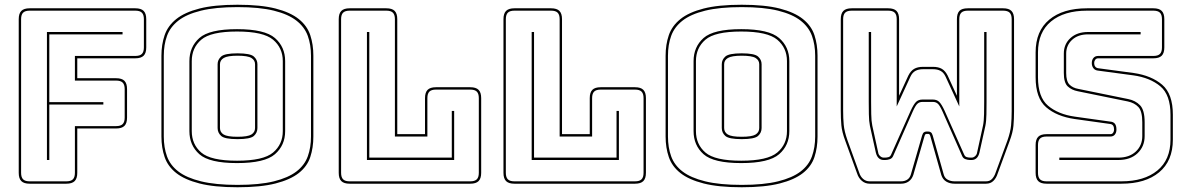

<svg xmlns="http://www.w3.org/2000/svg" viewBox="-20 -765 4998 810"><path d="M105 10Q81 10 70 -1Q59 -12 59 -36V-684Q59 -708 70 -719Q81 -730 105 -730H551Q575 -730 586 -719Q597 -708 597 -684V-565Q597 -541 586 -530Q575 -519 551 -519H306V-435H470Q494 -435 505 -424Q516 -413 516 -389V-269Q516 -245 505 -234Q494 -223 470 -223H306V-36Q306 -12 295 -1Q284 10 260 10ZM260 0Q279 0 287.5 -8.5Q296 -17 296 -36V-233H470Q489 -233 497.5 -241.5Q506 -250 506 -269V-389Q506 -408 497.5 -416.5Q489 -425 470 -425H296V-529H551Q570 -529 578.5 -537.5Q587 -546 587 -565V-684Q587 -703 578.5 -711.5Q570 -720 551 -720H105Q86 -720 77.5 -711.5Q69 -703 69 -684V-36Q69 -17 77.5 -8.5Q86 0 105 0ZM178 -90V-630H497V-620H188V-334H416V-324H188V-90Z M1302 -530V-189Q1302 -142 1289 -102.5Q1276 -63 1240.5 -35Q1205 -7 1142.5 9Q1080 25 982 25Q884 25 821.5 9Q759 -7 723.5 -35Q688 -63 674.5 -102.5Q661 -142 661 -189V-530Q661 -577 674.5 -616.5Q688 -656 723.5 -684.5Q759 -713 821.5 -729Q884 -745 982 -745Q1080 -745 1142.5 -729Q1205 -713 1240.5 -684.5Q1276 -656 1289 -616.5Q1302 -577 1302 -530ZM1292 -189V-530Q1292 -576 1278.5 -613.5Q1265 -651 1230.5 -678Q1196 -705 1135.5 -720Q1075 -735 982 -735Q889 -735 828 -720Q767 -705 732.5 -678Q698 -651 684.5 -613.5Q671 -576 671 -530V-189Q671 -143 684.5 -105.5Q698 -68 732.5 -41.5Q767 -15 828 0Q889 15 982 15Q1075 15 1135.5 0Q1196 -15 1230.5 -41.5Q1265 -68 1278.5 -105.5Q1292 -143 1292 -189ZM1183 -212Q1183 -152 1140 -114.5Q1097 -77 980 -77Q863 -77 821 -114.5Q779 -152 779 -212V-507Q779 -567 821 -604.5Q863 -642 980 -642Q1097 -642 1140 -604.5Q1183 -567 1183 -507ZM789 -212Q789 -156 829 -121.5Q869 -87 980 -87Q1091 -87 1132 -121.5Q1173 -156 1173 -212V-507Q1173 -563 1132 -597.5Q1091 -632 980 -632Q869 -632 829 -597.5Q789 -563 789 -507ZM898 -225V-494Q898 -513 913 -526.5Q928 -540 982 -540Q1036 -540 1051 -526.5Q1066 -513 1066 -494V-225Q1066 -205 1051 -191.5Q1036 -178 982 -178Q928 -178 913 -191.5Q898 -205 898 -225ZM908 -494V-225Q908 -207 923.5 -197.5Q939 -188 982 -188Q1025 -188 1040.5 -197.5Q1056 -207 1056 -225V-494Q1056 -511 1040.5 -520.5Q1025 -530 982 -530Q940 -530 924 -520.5Q908 -511 908 -494Z M1455 10Q1431 10 1420 -1Q1409 -12 1409 -36V-684Q1409 -708 1420 -719Q1431 -730 1455 -730H1610Q1634 -730 1645 -719Q1656 -708 1656 -684V-199H1773V-351Q1773 -375 1784 -386Q1795 -397 1819 -397H1964Q1988 -397 1999 -386Q2010 -375 2010 -351V-36Q2010 -12 1999 -1Q1988 10 1964 10ZM1964 0Q1983 0 1991.5 -8.5Q2000 -17 2000 -36V-351Q2000 -370 1991.5 -378.5Q1983 -387 1964 -387H1819Q1800 -387 1791.5 -378.5Q1783 -370 1783 -351V-189H1646V-684Q1646 -703 1637.5 -711.5Q1629 -720 1610 -720H1455Q1436 -720 1427.5 -711.5Q1419 -703 1419 -684V-36Q1419 -17 1427.5 -8.5Q1436 0 1455 0ZM1528 -90V-630H1538V-100H1886V-297H1896V-90Z M2150 10Q2126 10 2115 -1Q2104 -12 2104 -36V-684Q2104 -708 2115 -719Q2126 -730 2150 -730H2305Q2329 -730 2340 -719Q2351 -708 2351 -684V-199H2468V-351Q2468 -375 2479 -386Q2490 -397 2514 -397H2659Q2683 -397 2694 -386Q2705 -375 2705 -351V-36Q2705 -12 2694 -1Q2683 10 2659 10ZM2659 0Q2678 0 2686.5 -8.5Q2695 -17 2695 -36V-351Q2695 -370 2686.5 -378.5Q2678 -387 2659 -387H2514Q2495 -387 2486.5 -378.5Q2478 -370 2478 -351V-189H2341V-684Q2341 -703 2332.5 -711.5Q2324 -720 2305 -720H2150Q2131 -720 2122.5 -711.5Q2114 -703 2114 -684V-36Q2114 -17 2122.5 -8.5Q2131 0 2150 0ZM2223 -90V-630H2233V-100H2581V-297H2591V-90Z M3429 -530V-189Q3429 -142 3416 -102.5Q3403 -63 3367.5 -35Q3332 -7 3269.5 9Q3207 25 3109 25Q3011 25 2948.5 9Q2886 -7 2850.5 -35Q2815 -63 2801.5 -102.5Q2788 -142 2788 -189V-530Q2788 -577 2801.5 -616.5Q2815 -656 2850.5 -684.5Q2886 -713 2948.5 -729Q3011 -745 3109 -745Q3207 -745 3269.5 -729Q3332 -713 3367.5 -684.5Q3403 -656 3416 -616.5Q3429 -577 3429 -530ZM3419 -189V-530Q3419 -576 3405.5 -613.5Q3392 -651 3357.5 -678Q3323 -705 3262.5 -720Q3202 -735 3109 -735Q3016 -735 2955 -720Q2894 -705 2859.5 -678Q2825 -651 2811.5 -613.5Q2798 -576 2798 -530V-189Q2798 -143 2811.5 -105.5Q2825 -68 2859.5 -41.5Q2894 -15 2955 0Q3016 15 3109 15Q3202 15 3262.5 0Q3323 -15 3357.5 -41.5Q3392 -68 3405.5 -105.5Q3419 -143 3419 -189ZM3310 -212Q3310 -152 3267 -114.5Q3224 -77 3107 -77Q2990 -77 2948 -114.5Q2906 -152 2906 -212V-507Q2906 -567 2948 -604.5Q2990 -642 3107 -642Q3224 -642 3267 -604.5Q3310 -567 3310 -507ZM2916 -212Q2916 -156 2956 -121.5Q2996 -87 3107 -87Q3218 -87 3259 -121.5Q3300 -156 3300 -212V-507Q3300 -563 3259 -597.5Q3218 -632 3107 -632Q2996 -632 2956 -597.5Q2916 -563 2916 -507ZM3025 -225V-494Q3025 -513 3040 -526.5Q3055 -540 3109 -540Q3163 -540 3178 -526.5Q3193 -513 3193 -494V-225Q3193 -205 3178 -191.5Q3163 -178 3109 -178Q3055 -178 3040 -191.5Q3025 -205 3025 -225ZM3035 -494V-225Q3035 -207 3050.5 -197.5Q3066 -188 3109 -188Q3152 -188 3167.5 -197.5Q3183 -207 3183 -225V-494Q3183 -511 3167.5 -520.5Q3152 -530 3109 -530Q3067 -530 3051 -520.5Q3035 -511 3035 -494Z M3916 -345Q3932 -345 3942 -335.5Q3952 -326 3965 -298L4047 -114Q4051 -104 4059 -102Q4067 -100 4074 -100H4079Q4087 -100 4094 -106.5Q4101 -113 4102 -121L4127 -235Q4131 -254 4131.5 -284Q4132 -314 4132 -336V-630H4142V-335Q4142 -313 4141.5 -283Q4141 -253 4137 -234L4112 -121Q4108 -105 4099.5 -97.5Q4091 -90 4079 -90H4072Q4063 -90 4053 -93.5Q4043 -97 4039 -107L3957 -293Q3945 -320 3936.5 -327.5Q3928 -335 3916 -335H3871Q3859 -335 3850.5 -327.5Q3842 -320 3830 -293L3748 -107Q3744 -97 3734 -93.5Q3724 -90 3715 -90H3708Q3696 -90 3687.5 -97.5Q3679 -105 3675 -121L3650 -234Q3646 -253 3645.5 -283Q3645 -313 3645 -335V-630H3655V-336Q3655 -314 3655.5 -284Q3656 -254 3660 -235L3685 -121Q3686 -113 3693 -106.5Q3700 -100 3708 -100H3713Q3720 -100 3728 -102Q3736 -104 3740 -114L3822 -298Q3835 -326 3845 -335.5Q3855 -345 3871 -345ZM4063 -720Q4044 -720 4035.5 -711.5Q4027 -703 4027 -684V-316L3969 -442Q3961 -459 3948 -466Q3935 -473 3916 -473H3874Q3855 -473 3842 -466Q3829 -459 3821 -442L3763 -316V-684Q3763 -703 3754.5 -711.5Q3746 -720 3727 -720H3573Q3554 -720 3545.5 -711.5Q3537 -703 3537 -684V-298Q3537 -266 3539.5 -238.5Q3542 -211 3555 -174L3605 -36Q3610 -20 3621.5 -10Q3633 0 3649 0H3781Q3797 0 3808 -7.5Q3819 -15 3823 -30L3870 -193Q3873 -203 3877.5 -206.5Q3882 -210 3888 -210H3897Q3903 -210 3907.5 -206.5Q3912 -203 3915 -193L3961 -30Q3965 -14 3978 -7Q3991 0 4007 0H4140Q4156 0 4165.5 -10.5Q4175 -21 4180 -36L4230 -172Q4243 -209 4245.5 -236.5Q4248 -264 4248 -296V-684Q4248 -703 4239.5 -711.5Q4231 -720 4212 -720ZM3781 10H3649Q3630 10 3616 -2Q3602 -14 3596 -33L3546 -171Q3532 -208 3529.5 -236.5Q3527 -265 3527 -298V-684Q3527 -708 3538 -719Q3549 -730 3573 -730H3727Q3751 -730 3762 -719Q3773 -708 3773 -684V-361L3812 -446Q3822 -466 3836.5 -474.5Q3851 -483 3874 -483H3916Q3939 -483 3953.5 -474.5Q3968 -466 3978 -446L4017 -361V-684Q4017 -708 4027.5 -719Q4038 -730 4063 -730H4212Q4236 -730 4247 -719Q4258 -708 4258 -684V-296Q4258 -263 4255.5 -234.5Q4253 -206 4239 -169L4189 -33Q4183 -14 4171 -2Q4159 10 4140 10H4007Q3987 10 3972 1Q3957 -8 3951 -27L3905 -190Q3904 -194 3902 -197Q3900 -200 3897 -200H3888Q3885 -200 3883 -197Q3881 -194 3880 -190L3833 -27Q3827 -9 3813.5 0.5Q3800 10 3781 10Z M4928 -176Q4928 -86 4870 -38Q4812 10 4711 10H4395Q4371 10 4360 -1Q4349 -12 4349 -36V-153Q4349 -177 4360 -188Q4371 -199 4395 -199H4664Q4672 -199 4676 -205Q4680 -211 4680 -218Q4680 -229 4676 -235Q4672 -241 4663 -242L4513 -263Q4438 -274 4393.5 -312.5Q4349 -351 4349 -439V-544Q4349 -634 4406.5 -682Q4464 -730 4566 -730H4846Q4870 -730 4881 -719Q4892 -708 4892 -684V-565Q4892 -541 4881 -530Q4870 -519 4846 -519H4613Q4605 -519 4600.5 -513Q4596 -507 4596 -499Q4596 -490 4600.5 -484Q4605 -478 4614 -477L4763 -457Q4838 -446 4883 -407.5Q4928 -369 4928 -281ZM4711 0Q4807 0 4862.5 -45.5Q4918 -91 4918 -176V-281Q4918 -365 4875 -401Q4832 -437 4762 -447L4613 -467Q4600 -468 4593 -477Q4586 -486 4586 -499Q4586 -512 4593 -520.5Q4600 -529 4613 -529H4846Q4865 -529 4873.5 -537.5Q4882 -546 4882 -565V-684Q4882 -703 4873.5 -711.5Q4865 -720 4846 -720H4566Q4469 -720 4414 -674.5Q4359 -629 4359 -544V-439Q4359 -355 4401.5 -319Q4444 -283 4514 -273L4664 -252Q4677 -251 4683.5 -243Q4690 -235 4690 -218Q4690 -206 4683.5 -197.5Q4677 -189 4664 -189H4395Q4376 -189 4367.5 -180.5Q4359 -172 4359 -153V-36Q4359 -17 4367.5 -8.5Q4376 0 4395 0ZM4792 -630V-620H4570Q4528 -620 4503 -597Q4478 -574 4478 -539V-457Q4478 -422 4492 -408Q4506 -394 4529 -390L4740 -347Q4770 -341 4789.5 -321Q4809 -301 4809 -249V-191Q4809 -147 4779 -118.5Q4749 -90 4698 -90H4449V-100H4698Q4744 -100 4771.5 -125.5Q4799 -151 4799 -191V-249Q4799 -296 4782.5 -313.5Q4766 -331 4738 -337L4527 -380Q4501 -385 4484.5 -400.5Q4468 -416 4468 -457V-539Q4468 -579 4496 -604.5Q4524 -630 4570 -630Z"/></svg>

Font: Bungee Outline
Style: Regular
Weight: 400
Designer: David Jonathan Ross
Foundry: David Jonathan Ross
Version: Version 1.001;PS 1.0;hotconv 1.0.72;makeotf.lib2.5.5900